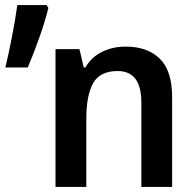

<svg xmlns="http://www.w3.org/2000/svg" viewBox="-20 -734 767 754"><path d="M473 -551Q424 -551 382 -531Q340 -511 315 -469H309L292 -541H198V0H319V-268Q319 -359 345.5 -407Q372 -455 442 -455Q535 -455 535 -332V0H656V-352Q656 -456 607.5 -503.5Q559 -551 473 -551ZM163 -714H48Q41 -662 28 -594.5Q15 -527 1 -469H89Q112 -523 134.5 -586.5Q157 -650 170 -703Z"/></svg>

Font: Noto Sans Display Medium
Style: Regular
Weight: 500
Designer: Monotype Design Team
Foundry: Monotype Imaging Inc.
Version: Version 1.900